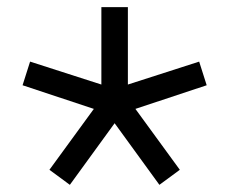

<svg xmlns="http://www.w3.org/2000/svg" viewBox="-20 -588 640 536"><path d="M175 -72 118 -114 242 -284 43 -350 64 -416 263 -352V-568H337V-352L536 -416L557 -350L358 -284L482 -114L425 -72L300 -244Z"/></svg>

Font: PlemolJP35 Console
Style: Regular
Weight: 400
Version: v2.0.3; ttfautohint (v1.8.4.7-5d5b-dirty) -l 6 -r 45 -G 200 